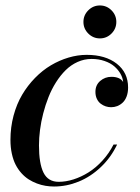

<svg xmlns="http://www.w3.org/2000/svg" viewBox="-20 -670 510 700"><path d="M301.9 -547.7Q284.2 -565.4 284.2 -590.1Q284.2 -614.7 301.9 -632.4Q319.6 -650.1 344.2 -650.1Q368.9 -650.1 386.5 -632.4Q404.1 -614.7 404.1 -590.1Q404.1 -565.4 386.5 -547.7Q368.9 -530 344.2 -530Q319.6 -530 301.9 -547.7ZM429 -371.1Q427.5 -386.5 419.2 -401.1Q410.9 -415.8 396.9 -428Q382.8 -440.2 361.2 -447.6Q339.6 -455.1 314 -455.1Q287.1 -455.1 262.8 -444.1Q238.5 -433.1 219.5 -414.3Q200.4 -395.5 184.3 -370.1Q168.2 -344.7 156.9 -316Q145.5 -287.4 137.6 -256.6Q129.6 -225.8 125.9 -196.4Q122.1 -167 122.1 -139.9Q122.1 -73.7 138.7 -40.4Q155.3 -7.1 194.1 -7.1Q220.2 -7.1 248.2 -16Q276.1 -24.9 302.7 -41.5Q329.3 -58.1 353.4 -84.4Q377.4 -110.6 394 -143.1H407Q384.5 -95.7 347.5 -60.7Q310.5 -25.6 266.6 -7.8Q222.7 10 177 10Q161.1 10 145.8 7.4Q130.4 4.9 114.5 -1.1Q98.6 -7.1 84.6 -16Q70.6 -24.9 58.2 -38.6Q45.9 -52.2 37.1 -69.3Q28.3 -86.4 23.2 -109.6Q18.1 -132.8 18.1 -159.9Q18.1 -206.1 29.5 -248.7Q41 -291.3 60.9 -324.8Q80.8 -358.4 107.8 -386Q134.8 -413.6 165.6 -431.9Q196.5 -450.2 229.9 -460.1Q263.2 -470 295.9 -470Q364.7 -470 405.9 -437.6Q447 -405.3 447 -351.1Q447 -332.8 441.7 -318.5Q436.3 -304.2 427.2 -295.8Q418.2 -287.4 407.5 -283.2Q396.7 -279.1 385 -279.1Q375.2 -279.1 365.5 -282.2Q355.7 -285.4 347.2 -291.9Q338.6 -298.3 333.3 -309.4Q327.9 -320.6 327.9 -335Q327.9 -359.9 345.3 -374.9Q362.8 -389.9 386 -389.9Q417.5 -389.9 429 -371.1Z"/></svg>

Font: Bodoni* 16
Style: Italic
Weight: 400
Italic angle: -13°
Version: Version 2.000